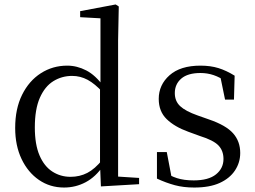

<svg xmlns="http://www.w3.org/2000/svg" viewBox="-20 -825 1142 860"><path d="M267 15Q204 15 154.5 -19Q105 -53 76.5 -113Q48 -173 48 -252Q48 -338 79 -400.5Q110 -463 163 -497Q216 -531 281 -531Q325 -531 366.5 -509.5Q408 -488 444 -438H453L441 -411Q405 -450 372.5 -467.5Q340 -485 303 -485Q257 -485 219 -461.5Q181 -438 158.5 -387Q136 -336 136 -254Q136 -178 157 -129Q178 -80 214.5 -56.5Q251 -33 296 -33Q337 -33 371 -50.5Q405 -68 439 -110L452 -82H442Q409 -33 364 -9Q319 15 267 15ZM432 10 428 -89V-92V-431L430 -440V-743L339 -748V-775L498 -805L512 -796L509 -644V-34L603 -28V0Z M850 15Q802 15 763 4.5Q724 -6 683 -25V-144H727L751 -18L714 -20V-56Q742 -37 773 -27Q804 -17 848 -17Q914 -17 947.5 -44Q981 -71 981 -113Q981 -150 958.5 -173.5Q936 -197 875 -216L823 -235Q762 -257 726.5 -291.5Q691 -326 691 -382Q691 -445 739.5 -488Q788 -531 878 -531Q923 -531 958.5 -520Q994 -509 1031 -486L1028 -379H988L964 -496L995 -490V-458Q965 -479 937 -488.5Q909 -498 878 -498Q821 -498 792 -473Q763 -448 763 -408Q763 -372 787 -349.5Q811 -327 865 -308L916 -290Q992 -264 1024 -228Q1056 -192 1056 -140Q1056 -97 1032.5 -61.5Q1009 -26 964 -5.5Q919 15 850 15Z"/></svg>

Font: Noto Serif SC
Style: Regular
Weight: 400
Designer: Ryoko NISHIZUKA 西塚涼子 (kana & ideographs); Frank Grießhammer (Latin, Greek & Cyrillic); Wenlong ZHANG 张文龙 (bopomofo); San
Foundry: Adobe
Version: Version 2.002-H1;hotconv 1.1.0;makeotfexe 2.6.0